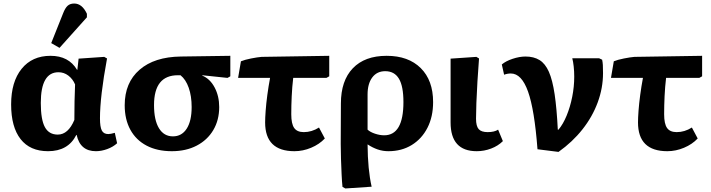

<svg xmlns="http://www.w3.org/2000/svg" viewBox="-20 -842 4025 1087"><path d="M252 14Q150 14 96.5 -54.5Q43 -123 43 -251Q43 -379 102.5 -452.5Q162 -526 266 -526Q369 -526 416 -447H418L425 -510L570 -520L586 -511Q546 -295 546 -172Q546 -123 556.5 -103Q567 -83 593 -83Q606 -83 630 -90L643 -31Q620 -10 587 2Q554 14 523 14Q434 14 414 -78H412Q366 14 252 14ZM307 -80Q366 -80 401 -163Q401 -213 402 -267.5Q403 -322 405 -364Q392 -395 367 -414Q342 -433 311 -433Q211 -433 211 -259Q211 -165 234 -122.5Q257 -80 307 -80ZM317 -571 270 -598 337 -766Q349 -797 363 -809.5Q377 -822 400 -822Q445 -822 472 -764V-744Z M953 14Q870 14 810 -17.5Q750 -49 718 -107.5Q686 -166 686 -246Q686 -374 770 -447Q854 -520 1004 -522L1284 -526V-410L1268 -401L1125 -416V-414Q1169 -396 1195 -347Q1221 -298 1221 -236Q1221 -162 1187.5 -105.5Q1154 -49 1093.5 -17.5Q1033 14 953 14ZM959 -70Q1009 -70 1037 -113.5Q1065 -157 1065 -236Q1065 -298 1048.5 -345Q1032 -392 1002 -416H987Q852 -416 852 -247Q852 -162 880 -116Q908 -70 959 -70Z M1647 14Q1481 14 1481 -149Q1481 -174 1484 -215Q1487 -256 1493.5 -304.5Q1500 -353 1509 -401H1328L1344 -495Q1366 -504 1401.5 -511Q1437 -518 1461 -520L1844 -526V-410L1828 -401H1640Q1634 -351 1631.5 -297.5Q1629 -244 1629 -195Q1629 -141 1645.5 -117.5Q1662 -94 1700 -94Q1745 -94 1786 -120L1819 -58Q1788 -25 1741.5 -5.5Q1695 14 1647 14Z M1935 225 1919 216Q1916 188 1914 145.5Q1912 103 1910.5 57.5Q1909 12 1909 -28L1910 -256Q1910 -385 1977.5 -455.5Q2045 -526 2169 -526Q2292 -526 2362 -456.5Q2432 -387 2432 -264Q2432 -181 2400 -118.5Q2368 -56 2311 -21Q2254 14 2179 14Q2147 14 2118 4Q2089 -6 2062 -24H2061Q2062 118 2084 215ZM2155 -76Q2264 -76 2264 -264Q2264 -354 2238.5 -396.5Q2213 -439 2161 -439Q2114 -439 2087.5 -403.5Q2061 -368 2061 -307V-108Q2076 -94 2103.5 -85Q2131 -76 2155 -76Z M2679 14Q2531 14 2531 -149Q2531 -173 2531 -210.5Q2531 -248 2531 -291.5Q2531 -335 2531 -378Q2531 -421 2531 -456Q2531 -491 2531 -510L2677 -520L2692 -511Q2687 -446 2683 -380.5Q2679 -315 2677 -259.5Q2675 -204 2675 -170Q2675 -128 2690 -111Q2705 -94 2741 -94Q2779 -94 2800 -108L2827 -43Q2800 -16 2760.5 -1Q2721 14 2679 14Z M3142 18 3023 3Q3006 -221 2969.5 -323.5Q2933 -426 2872 -426Q2853 -426 2834 -419L2821 -477Q2843 -496 2882 -509Q2921 -522 2955 -522Q3002 -522 3034.5 -502Q3067 -482 3087.5 -435.5Q3108 -389 3120 -308.5Q3132 -228 3138 -108H3142Q3168 -139 3188 -187.5Q3208 -236 3219.5 -293.5Q3231 -351 3231 -408Q3231 -438 3228 -465.5Q3225 -493 3220 -512H3372L3389 -504Q3392 -490 3393 -474Q3394 -458 3394 -428Q3394 -344 3364 -262.5Q3334 -181 3277.5 -109.5Q3221 -38 3142 18Z M3758 14Q3592 14 3592 -149Q3592 -174 3595 -215Q3598 -256 3604.5 -304.5Q3611 -353 3620 -401H3439L3455 -495Q3477 -504 3512.5 -511Q3548 -518 3572 -520L3955 -526V-410L3939 -401H3751Q3745 -351 3742.5 -297.5Q3740 -244 3740 -195Q3740 -141 3756.5 -117.5Q3773 -94 3811 -94Q3856 -94 3897 -120L3930 -58Q3899 -25 3852.5 -5.5Q3806 14 3758 14Z"/></svg>

Font: Literata
Style: Bold
Weight: 700
Designer: Latin by Veronika Burian and Jose Scaglione. Greek by Irene Vlachou. Cyrillic by Vera Evstafieva.
Foundry: TypeTogether
Version: Version 3.103; ttfautohint (v1.8.4.7-5d5b);gftools[0.9.29]